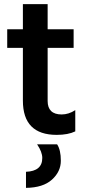

<svg xmlns="http://www.w3.org/2000/svg" viewBox="-20 -649 419 931"><path d="M257 51Q275 78 275 130.5Q275 183 232 222Q189 261 106 262V184Q185 181 185 117Q185 88 160 51ZM255 5Q91 5 91 -161V-417H15V-507H91V-629H211V-507H337V-417H211V-159Q211 -127 228 -110.5Q245 -94 279 -94Q313 -94 345 -115V-12Q310 5 255 5Z"/></svg>

Font: Hind Guntur SemiBold
Style: Regular
Weight: 600
Designer: Manushi Parikh, Hitesh Malaviya
Foundry: Indian Type Foundry
Version: Version 1.000;PS 1.0;hotconv 1.0.86;makeotf.lib2.5.63406; tt